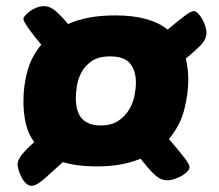

<svg xmlns="http://www.w3.org/2000/svg" viewBox="-20 -610 712 623"><path d="M293 -70Q231 -70 184 -84Q149 -52 123.5 -29.5Q98 -7 82 -7Q73 -7 64.5 -15Q56 -23 50 -34.5Q44 -46 40.5 -57.5Q37 -69 37 -77Q37 -88 47.5 -103.5Q58 -119 91 -149Q71 -176 63.5 -210Q56 -244 56 -282Q56 -332 69 -379.5Q82 -427 114 -465Q91 -492 73.5 -516.5Q56 -541 56 -549Q56 -553 62 -560Q68 -567 77.5 -574Q87 -581 99 -585.5Q111 -590 122 -590Q143 -590 162 -573Q181 -556 201 -532Q232 -546 269.5 -553Q307 -560 354 -560Q411 -560 453 -548.5Q495 -537 524 -514Q561 -545 580.5 -559.5Q600 -574 609 -574Q615 -574 622.5 -566.5Q630 -559 636 -548.5Q642 -538 646 -525.5Q650 -513 650 -504Q650 -482 629.5 -461.5Q609 -441 583 -420Q591 -386 591 -351Q591 -307 578 -255Q565 -203 528 -159Q559 -123 577 -100Q595 -77 595 -67Q595 -61 588 -53.5Q581 -46 570.5 -40Q560 -34 547 -29.5Q534 -25 522 -25Q512 -25 503.5 -28.5Q495 -32 485.5 -40Q476 -48 464 -61.5Q452 -75 436 -95Q407 -83 372 -76.5Q337 -70 293 -70ZM338 -427Q300 -427 278 -412Q256 -397 244.5 -375.5Q233 -354 229.5 -331Q226 -308 226 -293Q226 -246 246.5 -224.5Q267 -203 306 -203Q342 -203 364 -218Q386 -233 399 -254.5Q412 -276 416.5 -300Q421 -324 421 -342Q421 -381 402 -404Q383 -427 338 -427Z"/></svg>

Font: Poetsen One
Style: Regular
Weight: 400
Designer: Pablo Impallari, Rodrigo Fuenzalida
Foundry: Pablo Impallari, Rodrigo Fuenzalida
Version: Version 1.001; ttfautohint (v0.93) -l 8 -r 50 -G 200 -x 14 -